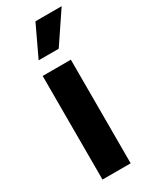

<svg xmlns="http://www.w3.org/2000/svg" viewBox="-197 -804 679 851"><g transform="rotate(-30 142.0 -378.0)"><path d="M56.9 -530.3H201.1V0H56.9ZM150.2 -756.1H284.4L178.8 -599.2H76.1Z"/></g></svg>

Font: Pretendard GOV Variable
Style: Regular
Weight: 400
Designer: Base glyphs from Inter by Rasmus Andersson; Hangul glyphs from Noto Sans CJK(Source Han Sans) by Jang Soo-young and Kang
Foundry: Kil Hyung-jin
Version: Version 1.307;Glyphs 3.2 (3192)